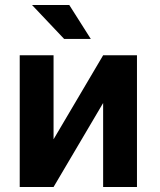

<svg xmlns="http://www.w3.org/2000/svg" viewBox="-20 -750 640 770"><path d="M393.6 -528.3H529.3V0H393.6V-336.9L194.8 0H59.1V-528.3H194.8V-191.4ZM344.2 -593.8H237.3L108.4 -730H257.8Z"/></svg>

Font: Roboto Mono
Style: Bold
Weight: 700
Designer: Google
Version: Version 2.000985; 2015; ttfautohint (v1.3)